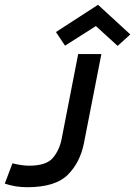

<svg xmlns="http://www.w3.org/2000/svg" viewBox="-20 -776 565 803"><path d="M0 0ZM238 -196Q229 -149 201.5 -116Q174 -83 102 -83Q72 -83 32 -93L0 -8Q45 7 93 7Q211 7 263 -44.5Q315 -96 331 -177L404 -550H307ZM214 -642 252 -585 381 -667 472 -584 525 -632 390 -756Z"/></svg>

Font: Cambay Devanagari
Style: Bold Italic
Weight: 700
Designer: Pooja Saxena
Foundry: Pooja Saxena
Version: Version 1.005;PS 001.005;hotconv 1.0.70;makeotf.lib2.5.58329